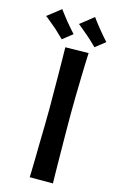

<svg xmlns="http://www.w3.org/2000/svg" viewBox="-217 -946 607 999"><g transform="rotate(15 86.0 -446.5)"><path d="M56 -701 181 -703Q181 -703 180 -683.5Q179 -664 178 -631.5Q177 -599 176 -556Q175 -513 174 -465.5Q173 -418 173 -371Q173 -323 173.5 -271.5Q174 -220 174.5 -172Q175 -124 175.5 -85Q176 -46 176.5 -23Q177 0 177 0H52Q52 0 53 -26Q54 -52 54.5 -93.5Q55 -135 56 -184Q57 -233 58 -281.5Q59 -330 59 -369Q59 -410 58.5 -457.5Q58 -505 58 -552Q58 -599 57 -638.5Q56 -678 56 -701ZM202 -740Q203 -740 194 -748.5Q185 -757 172 -769.5Q159 -782 148 -791Q137 -800 124 -811Q111 -822 102 -829.5Q93 -837 93 -836L165 -893Q165 -893 171.5 -884Q178 -875 188 -862Q198 -849 208 -837Q219 -823 230.5 -810Q242 -797 249 -789Q256 -781 255 -782ZM27 -736Q28 -736 18.5 -744.5Q9 -753 -3.5 -765.5Q-16 -778 -27 -787Q-38 -796 -51 -807Q-64 -818 -73.5 -825.5Q-83 -833 -83 -832L-10 -889Q-11 -889 -4.5 -880Q2 -871 12.5 -858Q23 -845 32 -833Q44 -819 55 -806Q66 -793 73.5 -785Q81 -777 80 -778Z"/></g></svg>

Font: Truculenta
Style: Bold
Weight: 700
Designer: Ivan Castro, Eva Sanz & Omnibus-Type Team
Foundry: Omnibus-Type
Version: Version 1.002